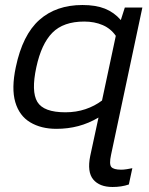

<svg xmlns="http://www.w3.org/2000/svg" viewBox="-20 -504 594 766"><path d="M429 242Q377 242 352 212Q327 182 340 118L373 -35Q334 -12 292.5 -1Q251 10 205 10Q144 10 100.5 -16Q57 -42 41 -96.5Q25 -151 43 -236Q70 -365 137 -424.5Q204 -484 309 -484Q362 -484 398.5 -469.5Q435 -455 462 -424L478 -474H548L423 114Q415 151 424 162Q433 173 464 173Q473 173 486 171Q499 169 508 167L494 232Q465 242 429 242ZM241 -56Q284 -56 321 -68.5Q358 -81 387 -103L442 -361Q422 -390 389.5 -404Q357 -418 316 -418Q233 -418 189 -373.5Q145 -329 125 -236Q104 -139 129 -97.5Q154 -56 241 -56Z"/></svg>

Font: Kanit Light
Style: Italic
Weight: 300
Italic angle: -12°
Designer: Katatrad Team
Foundry: CadsonDemak
Version: Version 2.000; ttfautohint (v1.8.3)